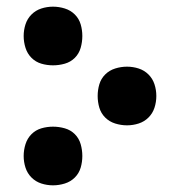

<svg xmlns="http://www.w3.org/2000/svg" viewBox="-20 -548 540 576"><path d="M139 -352Q121 -352 104 -357Q87 -362 74.5 -374.5Q62 -387 56.5 -404.5Q51 -422 51 -440Q51 -458 56.5 -475Q62 -492 74.5 -504.5Q87 -517 104 -522.5Q121 -528 139 -528Q157 -528 174.5 -522.5Q192 -517 204.5 -504.5Q217 -492 222 -475Q227 -458 227 -440Q227 -422 222 -404.5Q217 -387 204.5 -374.5Q192 -362 174.5 -357Q157 -352 139 -352ZM361 -172Q343 -172 325.5 -177.5Q308 -183 295.5 -195.5Q283 -208 278 -225Q273 -242 273 -260Q273 -278 278 -295Q283 -312 295.5 -324.5Q308 -337 325.5 -342.5Q343 -348 361 -348Q379 -348 396 -342.5Q413 -337 425.5 -324.5Q438 -312 443.5 -295Q449 -278 449 -260Q449 -242 443.5 -225Q438 -208 425.5 -195.5Q413 -183 396 -177.5Q379 -172 361 -172ZM139 8Q121 8 104 2.5Q87 -3 74.5 -15.5Q62 -28 56.5 -45Q51 -62 51 -80Q51 -98 56.5 -115.5Q62 -133 74.5 -145.5Q87 -158 104 -163Q121 -168 139 -168Q157 -168 174.5 -163Q192 -158 204.5 -145.5Q217 -133 222 -115.5Q227 -98 227 -80Q227 -62 222 -45Q217 -28 204.5 -15.5Q192 -3 174.5 2.5Q157 8 139 8Z"/></svg>

Font: Iosevka Term
Style: Bold
Weight: 700
Monospace: yes
Designer: Belleve Invis
Foundry: Belleve Invis
Version: Version 30.0.1